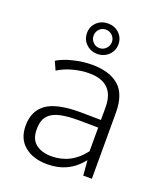

<svg xmlns="http://www.w3.org/2000/svg" viewBox="-140 -858 836 964"><g transform="rotate(20 277.5 -376.5)"><path d="M331.1 -738.3Q306.6 -761.2 271.5 -761.2Q236.3 -761.2 211.9 -738.3Q187.5 -714.8 187.5 -680.2Q187.5 -645 211.9 -622.1Q236.3 -598.6 271.5 -598.6Q306.6 -598.6 331.1 -622.1Q355.5 -645.5 355.5 -680.2Q355.5 -714.8 331.1 -738.3ZM271.5 -629.9Q251 -629.9 237.3 -644.5Q223.1 -658.7 223.1 -679.2Q223.1 -699.2 237.3 -714.4Q251.5 -728.5 271.5 -728.5Q291 -728.5 306.2 -714.4Q320.8 -699.7 320.8 -679.2Q320.8 -659.2 306.2 -644.5Q291.5 -629.9 271.5 -629.9ZM230 -37.1Q179.2 -37.1 147.5 -61.5Q115.7 -85.9 115.7 -138.2Q115.7 -168 123 -188Q130.9 -208.5 149.9 -223.6Q170.4 -239.3 206.1 -246.6Q241.7 -253.9 297.9 -253.9H303.2L402.8 -252.9V-126.5Q335.9 -37.1 230 -37.1ZM57.1 -138.2Q57.1 -67.4 103 -30.3Q148.4 7.8 225.1 7.8Q338.9 7.8 408.2 -80.6L415 -0.5H460.9V-354Q460.9 -452.6 410.2 -496.1Q359.9 -539.1 266.1 -539.1Q219.2 -539.1 167 -526.4Q116.2 -514.2 83.5 -493.7L104 -448.2Q137.7 -470.2 182.1 -481.9Q226.6 -493.7 268.1 -493.7Q402.8 -493.7 402.8 -361.8V-293.5L297.9 -294.9H289.1Q167 -294.9 111.8 -255.9Q57.1 -216.3 57.1 -138.2Z"/></g></svg>

Font: My Font
Style: ExtraLight
Weight: 500
Designer: Vernon Adams
Foundry: newtypography
Version: Version 0.001